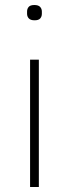

<svg xmlns="http://www.w3.org/2000/svg" viewBox="-20 -746 275 766"><path d="M118 -665Q102 -665 95 -672.5Q88 -680 88 -691V-700Q88 -711 94.5 -718.5Q101 -726 117 -726Q133 -726 140 -718.5Q147 -711 147 -700V-691Q147 -680 140.5 -672.5Q134 -665 118 -665ZM100 -508H135V0H100Z"/></svg>

Font: IBM Plex Sans KR ExtLt
Style: Regular
Weight: 200
Designer: Mike Abbink; Paul van der Laan; Pieter van Rosmalen; Wujin Sim; Chorong Kim; Dohee Lee;
Foundry: Sandoll Inc.
Version: Version 1.002